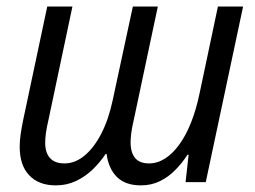

<svg xmlns="http://www.w3.org/2000/svg" viewBox="-20 -555 777 585"><path d="M149.9 9.8Q98.1 9.8 69.1 -20.8Q40 -51.3 40 -107.9Q40 -127.4 43.2 -148.2Q46.4 -168.9 50.8 -190.4L124 -535.2H200.7L127.9 -190.9Q122.6 -168 120.1 -151.1Q117.7 -134.3 117.7 -119.6Q117.7 -89.8 132.3 -73.5Q147 -57.1 176.3 -57.1Q209 -57.1 237.8 -81.1Q266.6 -105 288.8 -148.2Q311 -191.4 323.2 -249L384.8 -535.2H460.9L386.7 -185.5Q381.8 -165 379.9 -149.2Q377.9 -133.3 377.9 -121.1Q377.9 -90.3 391.6 -73.7Q405.3 -57.1 434.1 -57.1Q459.5 -57.1 482.9 -72Q506.3 -86.9 526.6 -115Q546.9 -143.1 562.5 -182.6Q578.1 -222.2 588.4 -272L644 -535.2H720.7L606.9 0H545.4L554.7 -83.5H551.3Q535.2 -58.6 514.4 -37.4Q493.7 -16.1 467.5 -3.2Q441.4 9.8 409.2 9.8Q385.3 9.8 366.9 3.2Q348.6 -3.4 335.9 -16.1Q323.2 -28.8 315.4 -46.4Q307.6 -64 304.7 -85.9H301.8Q284.7 -60.1 262 -38.3Q239.3 -16.6 211.4 -3.4Q183.6 9.8 149.9 9.8Z"/></svg>

Font: Open Sans SemiCondensed
Style: Italic
Weight: 400
Width: 4
Italic angle: -12°
Designer: Monotype Design Team
Foundry: Monotype Imaging Inc.
Version: Version 3.000